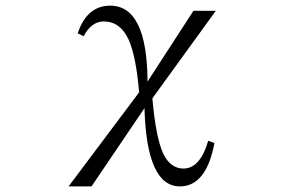

<svg xmlns="http://www.w3.org/2000/svg" viewBox="-20 -562 1040 678"><path d="M222.2 96.2 471.2 -235.8Q460.9 -362.3 434.1 -422.4Q404.3 -486.3 346.2 -486.3Q303.2 -486.3 275.4 -434.1L254.4 -444.3Q287.1 -542 369.1 -542Q499.5 -542 501 -273.9L663.1 -523.9H742.2L518.1 -214.8Q530.3 -74.7 557.1 -18.1Q582.5 33.2 627.9 33.2Q686.5 33.2 715.3 -64.9L737.3 -57.1Q708.5 96.2 615.2 96.2Q497.6 96.2 490.2 -180.2L303.2 96.2Z"/></svg>

Font: I.Ming
Style: Regular
Weight: 400
Designer: Ichiten Fonts Project
Version: Version 5.10 Mar 24, 2018